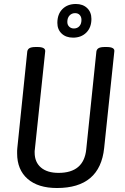

<svg xmlns="http://www.w3.org/2000/svg" viewBox="-20 -938 630 964"><path d="M266 6Q171 6 118.5 -40Q66 -86 66 -168Q66 -175 66 -181.5Q66 -188 67 -195L117 -680Q119 -691 128.5 -696.5Q138 -702 160 -702H168Q209 -702 207 -680L155 -188Q154 -184 154 -180Q154 -176 154 -172Q154 -124 185.5 -97Q217 -70 274 -70Q401 -70 413 -188L464 -680Q466 -691 475.5 -696.5Q485 -702 507 -702H515Q557 -702 554 -680L503 -195Q482 6 266 6ZM347 -749Q311 -749 289.5 -769.5Q268 -790 268 -823Q268 -867 293.5 -892.5Q319 -918 361 -918Q396 -918 417.5 -897.5Q439 -877 439 -843Q439 -800 413.5 -774.5Q388 -749 347 -749ZM351 -795Q368 -795 378.5 -806.5Q389 -818 389 -838Q389 -853 380.5 -862.5Q372 -872 357 -872Q340 -872 329 -860Q318 -848 318 -828Q318 -813 327.5 -804Q337 -795 351 -795Z"/></svg>

Font: Asap Condensed Condensed Regular
Style: Italic
Weight: 400
Width: 3
Italic angle: -6°
Designer: Pablo Cosgaya
Foundry: Omnibus-Type
Version: Version 3.001; ttfautohint (v1.8.4.7-5d5b)